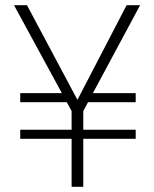

<svg xmlns="http://www.w3.org/2000/svg" viewBox="-20 -720 595 740"><path d="M58 -185V-220H503V-185ZM260 -326H58V-361H247ZM300 -326 314 -361H503V-326ZM256 0V-292L34 -700H84L286 -321H271L468 -700H520L301 -292V0Z"/></svg>

Font: DM Sans 20pt ExtraLight
Style: Regular
Weight: 250
Version: Version 4.004;gftools[0.9.30]